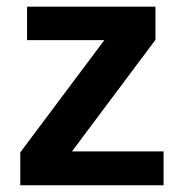

<svg xmlns="http://www.w3.org/2000/svg" viewBox="-20 -548 540 568"><path d="M463.9 -100.1V0H40V-97.2L288.6 -429.2H60.1V-528.3H439.9V-430.2L192.9 -100.1Z"/></svg>

Font: Arimo
Style: Bold
Weight: 700
Designer: Steve Matteson
Foundry: Monotype Imaging Inc.
Version: Version 1.33